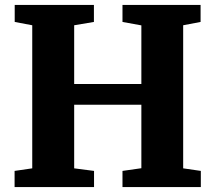

<svg xmlns="http://www.w3.org/2000/svg" viewBox="-20 -763 878 783"><path d="M111.5 -76.5V-660L40 -673.5V-743H363V-673.5L282.5 -660V-420.5H556.5V-659.5L479.5 -673.5V-743H798V-673.5L727 -660V-76.5L799 -66V0H479.5V-66L556.5 -77V-336H282.5V-76.5L363.5 -66V0H39.5V-66Z"/></svg>

Font: Merriweather Black
Style: Regular
Weight: 900
Designer: Eben Sorkin
Foundry: Eben Sorkin
Version: Version 2.200;gftools[0.9.31]